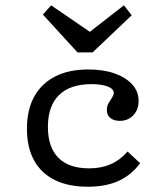

<svg xmlns="http://www.w3.org/2000/svg" viewBox="-20 -686 600 717"><path d="M308.1 11.3Q235.5 11.3 184.7 -13.7Q133.9 -38.7 107.3 -87.1Q80.6 -135.5 80.6 -204.8Q80.6 -275.8 107.7 -325Q134.7 -374.2 185.9 -400.4Q237.1 -426.6 309.7 -426.6Q366.1 -426.6 408.1 -411.7Q450 -396.8 473.8 -370.6Q497.6 -344.4 497.6 -308.9Q497.6 -276.6 477.8 -255.6Q458.1 -234.7 427.4 -234.7Q404.8 -234.7 391.9 -245.6Q379 -256.5 379 -275Q379 -289.5 385.5 -300.8Q391.9 -312.1 398.4 -321.8Q404.8 -331.5 404.8 -339.5Q404.8 -354 382.3 -362.9Q359.7 -371.8 321.8 -371.8Q241.9 -371.8 200.4 -331Q158.9 -290.3 158.9 -212.1Q158.9 -136.3 198 -96.8Q237.1 -57.3 312.9 -57.3Q358.1 -57.3 393.1 -72.6Q428.2 -87.9 456.5 -120.2L503.2 -76.6Q471 -32.3 423 -10.5Q375 11.3 308.1 11.3ZM442.7 -666.1 471.8 -629 325.8 -490.3H269.4L140.3 -631.5L171 -666.1L352.4 -541.9L286.3 -544.4Z"/></svg>

Font: Playfair 5pt SemiExpanded Light
Style: Regular
Weight: 300
Width: 6
Designer: Claus Eggers Sørensen
Foundry: Claus Eggers Sørensen
Version: Version 2.203